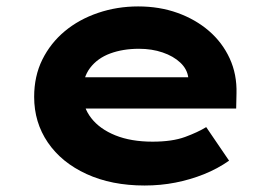

<svg xmlns="http://www.w3.org/2000/svg" viewBox="-20 -562 847 592"><path d="M425.9 10Q324 10 246.9 -25.4Q169.8 -60.7 127.5 -122.7Q85.3 -184.6 85.3 -263.3Q85.3 -327.2 110.5 -378.2Q135.8 -429.2 179.6 -465.7Q223.4 -502.2 282.2 -522.2Q341 -542.2 406 -542.2Q471.6 -542.2 527.2 -522.3Q582.7 -502.4 624.2 -466.7Q665.6 -431 688.2 -381.9Q710.8 -332.8 709.2 -274L708.2 -227.4H194.9L171.9 -323.8H577.8L560.6 -301.9V-322.4Q557.3 -348.9 536 -368.9Q514.8 -388.9 481.6 -400.2Q448.5 -411.6 408.3 -411.6Q359.1 -411.6 319.8 -397.1Q280.6 -382.6 257.7 -352.5Q234.9 -322.4 234.9 -275.5Q234.9 -231.8 261.3 -197.9Q287.7 -164 335.9 -144.6Q384.1 -125.2 450.4 -125.2Q511.2 -125.2 550.6 -139.7Q590 -154.2 615.8 -170.1L686.3 -66.6Q650.9 -41.7 608.8 -24.8Q566.7 -8 521 1Q475.3 10 425.9 10Z"/></svg>

Font: Lexend Mega
Style: Regular
Weight: 400
Designer: Bonnie Shaver-Troup, Thomas Jockin
Foundry: Lexend
Version: Version 1.007